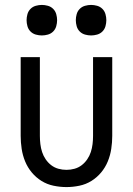

<svg xmlns="http://www.w3.org/2000/svg" viewBox="-20 -752 540 780"><path d="M250 8Q224 8 197.5 2.5Q171 -3 148.5 -17Q126 -31 109 -51.5Q92 -72 82 -96.5Q72 -121 68 -147.5Q64 -174 64 -200V-520H142V-200Q142 -183 144 -166.5Q146 -150 151 -134.5Q156 -119 165.5 -105Q175 -91 188 -81Q201 -71 217 -66.5Q233 -62 250 -62Q267 -62 283 -66.5Q299 -71 312 -81Q325 -91 334.5 -105Q344 -119 349 -134.5Q354 -150 356 -166.5Q358 -183 358 -200V-520H436V-200Q436 -174 432 -147.5Q428 -121 418 -96.5Q408 -72 391 -51.5Q374 -31 351.5 -17Q329 -3 302.5 2.5Q276 8 250 8ZM350 -608Q338 -608 325.5 -611.5Q313 -615 304 -624Q295 -633 291.5 -645.5Q288 -658 288 -670Q288 -682 291.5 -694.5Q295 -707 304 -716Q313 -725 325.5 -728.5Q338 -732 350 -732Q362 -732 374.5 -728.5Q387 -725 396 -716Q405 -707 408.5 -694.5Q412 -682 412 -670Q412 -658 408.5 -645.5Q405 -633 396 -624Q387 -615 374.5 -611.5Q362 -608 350 -608ZM150 -608Q138 -608 125.5 -611.5Q113 -615 104 -624Q95 -633 91.5 -645.5Q88 -658 88 -670Q88 -682 91.5 -694.5Q95 -707 104 -716Q113 -725 125.5 -728.5Q138 -732 150 -732Q162 -732 174.5 -728.5Q187 -725 196 -716Q205 -707 208.5 -694.5Q212 -682 212 -670Q212 -658 208.5 -645.5Q205 -633 196 -624Q187 -615 174.5 -611.5Q162 -608 150 -608Z"/></svg>

Font: Iosevka srxl
Style: Regular
Weight: 400
Monospace: yes
Designer: Belleve Invis
Foundry: Belleve Invis
Version: Version 33.0.1; ttfautohint (v1.8.3)